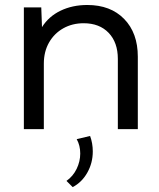

<svg xmlns="http://www.w3.org/2000/svg" viewBox="-20 -518 639 770"><path d="M532.7 0H452.6V-281.7Q452.6 -347.7 415.8 -386.2Q378.9 -424.8 315.4 -424.8Q270 -424.8 233.9 -404.5Q197.8 -384.3 176.8 -347.7Q155.8 -311 155.8 -262.7V0H75.7V-488.3H145.5L148.4 -409.2Q175.3 -452.1 222.9 -475.1Q270.5 -498 330.1 -498Q423.3 -498 478 -441.9Q532.7 -385.7 532.7 -290.5ZM271.5 232.4 246.6 207.5Q272.9 189 287.4 159.2Q301.8 129.4 301.8 97.7Q301.8 65.4 287.6 40L341.3 27.3Q352.1 56.6 352.1 89.4Q352.1 135.3 330.3 174.1Q308.6 212.9 271.5 232.4Z"/></svg>

Font: Kumbh Sans
Style: Regular
Weight: 400
Version: Version 1.005